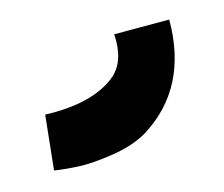

<svg xmlns="http://www.w3.org/2000/svg" viewBox="-42 -52 315 270"><g transform="rotate(-15 115.5 83.5)"><path d="M9.8 163.1 18.1 84Q88.4 86.4 123 57.1Q143.6 38.6 141.1 0H221.2Q221.2 99.6 146 146Q125 158.2 95 162.8Q64.9 167.5 44.9 166.5Q24.9 165.5 9.8 163.1Z"/></g></svg>

Font: Neutral Grotesk
Style: Regular
Weight: 400
Designer: Nawras Khrais
Foundry: Nawras Khrais
Version: Version 1.000;PS 001.000;hotconv 1.0.88;makeotf.lib2.5.64775